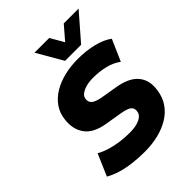

<svg xmlns="http://www.w3.org/2000/svg" viewBox="-260 -1082 1234 1234"><g transform="rotate(-45 356.5 -465.0)"><path d="M325 11Q269 11 216 4.5Q163 -2 118.5 -15.5Q74 -29 40 -49L104 -197Q136 -179 176 -167Q216 -155 258.5 -149.5Q301 -144 343 -144Q384 -144 412 -152Q440 -160 456 -174Q472 -188 474 -207Q477 -227 469 -239.5Q461 -252 441.5 -260Q422 -268 391 -273L277 -292Q178 -308 138 -364Q98 -420 109 -502Q115 -554 143.5 -594Q172 -634 217 -661Q262 -688 319.5 -702Q377 -716 442 -716Q517 -716 582.5 -700Q648 -684 689 -653L625 -507Q587 -536 535 -548.5Q483 -561 427 -561Q390 -561 361.5 -553Q333 -545 315.5 -531.5Q298 -518 296 -498Q293 -472 310.5 -456.5Q328 -441 376 -432L489 -413Q587 -397 630.5 -346Q674 -295 662 -213Q655 -158 627 -116Q599 -74 554 -46Q509 -18 451 -3.5Q393 11 325 11ZM376 -765 274 -941H408L461 -849L540 -941H675L522 -765Z"/></g></svg>

Font: Nunito Sans 7pt Black
Style: Italic
Weight: 900
Italic angle: -9°
Version: Version 3.101;gftools[0.9.27]